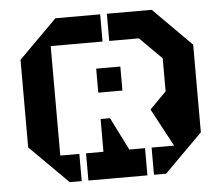

<svg xmlns="http://www.w3.org/2000/svg" viewBox="-48 -680 871 755"><g transform="rotate(-5 387.0 -302.5)"><path d="M529.8 21V-86.4H618.7L538.6 -235.8L604 -301.8V-432.1L517.6 -518.6H400.4V-626H577.6L728 -475.1V-129.4L577.6 21ZM197.3 21 46.4 -129.4V-475.1L197.3 -626H374V-518.6H169.4V-86.4H244.6V21ZM441.9 -86.4H503.9V21H271V-86.4H339.8V-215.8H377ZM339.8 -414.6H435.1V-319.8H339.8Z"/></g></svg>

Font: Black Ops One [rus by aLiNcE]
Style: Regular
Weight: 400
Designer: James Grieshaber
Foundry: James Grieshaber
Version: Version 1.002;May 25, 2024;FontCreator 13.0.0.2680 64-bit